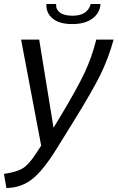

<svg xmlns="http://www.w3.org/2000/svg" viewBox="-55 -721 591 965"><path d="M178 -701H227Q225 -675 245.5 -658.5Q266 -642 310 -642Q385 -642 401 -701H450Q448 -657 410.5 -628.5Q373 -600 308 -600Q243 -600 209.5 -628Q176 -656 178 -701ZM-35 153Q28 144 58.5 125.5Q89 107 123 55L152 11L51 -522H142L214 -79L248 -135Q331 -273 368.5 -352Q406 -431 429 -522H516Q489 -425 449 -344Q409 -263 310 -103L230 26Q162 136 106.5 179.5Q51 223 -23 224Z"/></svg>

Font: Raleway-v4020 Medium
Style: Italic
Weight: 500
Italic angle: -12°
Designer: Matt McInerney, Pablo Impallari, Rodrigo Fuenzalida
Foundry: Matt McInerney, Pablo Impallari, Rodrigo Fuenzalida
Version: Version 4.020;PS 004.020;hotconv 1.0.88;makeotf.lib2.5.64775